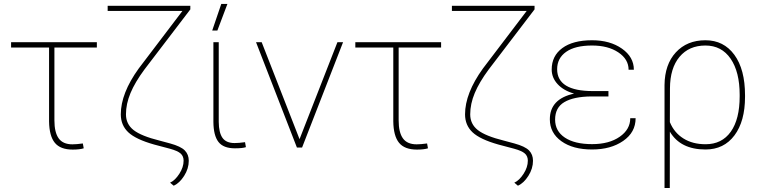

<svg xmlns="http://www.w3.org/2000/svg" viewBox="-20 -740 3816 963"><path d="M465.8 -501.5H252.9V-136.2Q252.9 -75.7 274.4 -45.9Q295.9 -16.1 343.3 -16.1Q363.8 -16.1 395.5 -20.5L399.9 3.9Q379.4 10.3 344.7 10.3Q282.7 10.3 254.9 -23.9Q227.1 -58.1 226.1 -130.9V-501.5H35.6V-528.3H465.8Z M934.6 -710.9V-692.9L704.6 -391.6Q657.2 -327.6 634.5 -273.2Q611.8 -218.8 611.8 -166.5Q611.8 -117.7 650.1 -87.6Q688.5 -57.6 780.8 -34.7L833.5 -20.5Q886.7 -5.9 906.7 14.4Q926.8 34.7 926.8 66.4Q926.8 105.5 903.6 142.1Q880.4 178.7 851.1 191.4L833 176.3Q857.9 165 879.4 131.8Q900.9 98.6 900.9 65.9Q900.9 43.5 886 30Q871.1 16.6 832 5.9L752.9 -15.1Q661.1 -41 623.5 -76.4Q585.9 -111.8 585.9 -166.5Q585.9 -272 675.8 -396.5L895 -685.1H520V-710.9Z M1077.1 -528.3V-128.4Q1077.6 -74.7 1095.9 -48.6Q1114.3 -22.5 1156.7 -22.5Q1178.2 -22.5 1209 -26.9L1213.4 -2Q1197.3 3.9 1158.2 3.9Q1100.6 3.9 1075.7 -28.1Q1050.8 -60.1 1050.3 -128.9V-528.3ZM1089.8 -720.2H1120.6L1070.3 -586.9H1044.4Z M1482.4 -42 1672.4 -528.3H1700.7L1495.1 0H1469.2L1264.2 -528.3H1292.5Z M2192.4 -501.5H1979.5V-136.2Q1979.5 -75.7 2001 -45.9Q2022.5 -16.1 2069.8 -16.1Q2090.3 -16.1 2122.1 -20.5L2126.5 3.9Q2106 10.3 2071.3 10.3Q2009.3 10.3 1981.4 -23.9Q1953.6 -58.1 1952.6 -130.9V-501.5H1762.2V-528.3H2192.4Z M2661.1 -710.9V-692.9L2431.2 -391.6Q2383.8 -327.6 2361.1 -273.2Q2338.4 -218.8 2338.4 -166.5Q2338.4 -117.7 2376.7 -87.6Q2415 -57.6 2507.3 -34.7L2560.1 -20.5Q2613.3 -5.9 2633.3 14.4Q2653.3 34.7 2653.3 66.4Q2653.3 105.5 2630.1 142.1Q2606.9 178.7 2577.6 191.4L2559.6 176.3Q2584.5 165 2606 131.8Q2627.4 98.6 2627.4 65.9Q2627.4 43.5 2612.5 30Q2597.7 16.6 2558.6 5.9L2479.5 -15.1Q2387.7 -41 2350.1 -76.4Q2312.5 -111.8 2312.5 -166.5Q2312.5 -272 2402.3 -396.5L2621.6 -685.1H2246.6V-710.9Z M2737.8 -141.6Q2737.8 -244.1 2859.4 -270.5Q2806.6 -285.6 2776.9 -317.9Q2747.1 -350.1 2747.1 -391.6Q2747.1 -459.5 2800.3 -498.8Q2853.5 -538.1 2949.7 -538.1Q3039.6 -538.1 3099.4 -496.1Q3159.2 -454.1 3159.2 -390.1H3132.8Q3132.8 -442.9 3081.3 -477.3Q3029.8 -511.7 2949.7 -511.7Q2864.7 -511.7 2819.6 -480Q2774.4 -448.2 2774.4 -393.1Q2774.4 -283.2 2953.6 -283.2H3031.7V-256.3H2945.3Q2857.4 -255.4 2810.8 -228Q2764.2 -200.7 2764.2 -140.1Q2764.2 -82.5 2813.2 -49.8Q2862.3 -17.1 2949.7 -17.1Q3035.2 -17.1 3088.1 -54Q3141.1 -90.8 3141.1 -147H3168Q3168 -76.2 3105.7 -33.2Q3043.5 9.8 2949.7 9.8Q2853.5 9.8 2795.7 -31.7Q2737.8 -73.2 2737.8 -141.6Z M3518.1 -538.1Q3609.9 -538.1 3663.3 -465.1Q3716.8 -392.1 3716.8 -261.7V-254.4Q3716.8 -131.8 3663.8 -61Q3610.8 9.8 3518.6 9.8Q3392.6 9.8 3339.8 -79.6L3339.4 203.1H3313V-313.5Q3314 -417 3369.9 -477.5Q3425.8 -538.1 3518.1 -538.1ZM3339.8 -127.4Q3361.3 -74.7 3407.5 -45.7Q3453.6 -16.6 3519 -16.6Q3600.6 -16.6 3645.3 -79.3Q3689.9 -142.1 3689.9 -256.8V-264.6Q3689.9 -379.4 3644.5 -445.6Q3599.1 -511.7 3518.1 -511.7Q3436 -511.7 3388.4 -455.1Q3340.8 -398.4 3340.3 -296.9Z"/></svg>

Font: Roboto Thin
Style: Regular
Weight: 250
Designer: Google
Version: Version 2.134; 2016